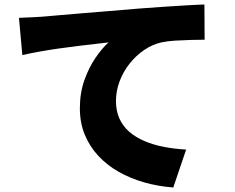

<svg xmlns="http://www.w3.org/2000/svg" viewBox="-20 -780 1040 851"><path d="M64 -701Q94 -702 123.5 -703.5Q153 -705 167 -706Q202 -709 247.5 -713Q293 -717 347.5 -721.5Q402 -726 464 -731Q526 -736 595 -742Q645 -746 698.5 -749.5Q752 -753 801 -756Q850 -759 886 -760L887 -604Q861 -604 826.5 -603Q792 -602 757.5 -600Q723 -598 695 -592Q655 -583 618.5 -558Q582 -533 554 -497.5Q526 -462 510 -419.5Q494 -377 494 -332Q494 -288 509.5 -254Q525 -220 553.5 -195.5Q582 -171 621 -154.5Q660 -138 706.5 -129Q753 -120 805 -117L748 51Q681 46 619.5 28.5Q558 11 506 -18.5Q454 -48 415.5 -89.5Q377 -131 355.5 -183.5Q334 -236 334 -300Q334 -369 354.5 -426Q375 -483 404.5 -525.5Q434 -568 461 -592Q435 -589 400 -585Q365 -581 324 -576Q283 -571 240.5 -565Q198 -559 156.5 -551.5Q115 -544 79 -536Z"/></svg>

Font: Noto Sans JP Thin Black
Style: Regular
Weight: 900
Version: Version 2.004-H2;hotconv 1.0.118;makeotfexe 2.5.65603